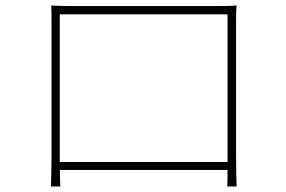

<svg xmlns="http://www.w3.org/2000/svg" viewBox="-20 -681 1040 697"><path d="M197 -93V-106V-629H806V-106V-93ZM837 -603C837 -622 837 -642 839 -661C815 -659 780 -659 762 -659H239C219 -659 204 -659 166 -661C167 -641 167 -620 167 -603V-106C167 -84 166 -25 165 -4H199C198 -16 198 -41 197 -64H806C806 -40 806 -15 805 -4H839C838 -22 837 -82 837 -107Z"/></svg>

Font: Noto Sans Japanese Thin
Style: Regular
Weight: 100
Designer: Ryoko NISHIZUKA (kana & ideographs); Paul D. Hunt (Latin, Greek & Cyrillic); Wenlong ZHANG (bopomofo); Sandoll Communica
Foundry: Adobe Systems Incorporated
Version: Version 1.000;PS 1;hotconv 1.0.78;makeotf.lib2.5.61930